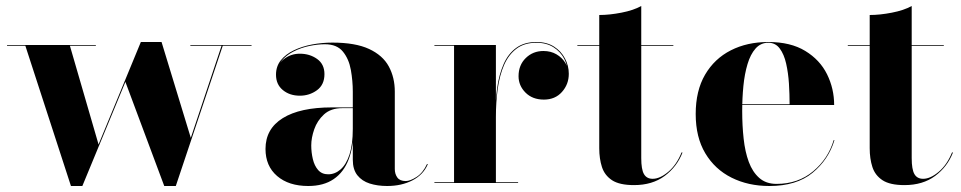

<svg xmlns="http://www.w3.org/2000/svg" viewBox="-20 -610 3204 640"><path d="M818.5 -460V-457.5H722.5L566 10H527.5L398 -337L254.5 10H216.5L64.5 -457.5H3.5V-460H299.5V-457.5H213L308.5 -128.5L449.5 -470H518.5L616 -150.5L718.5 -457.5H614.5V-460Z M1270.5 10Q1238.5 10 1212.5 1.8Q1186.5 -6.5 1171.2 -25.8Q1156 -45 1156 -77.5V-304.5Q1156 -340.5 1149.5 -377Q1143 -413.5 1123 -438Q1103 -462.5 1063 -462.5Q1039 -462.5 1011.2 -456.8Q983.5 -451 958.8 -438.5Q934 -426 918.5 -407Q903 -388 903 -361H901Q901 -392.5 924.8 -411.8Q948.5 -431 979.5 -431Q1012.5 -431 1037 -413.5Q1061.5 -396 1061.5 -363Q1061.5 -327.5 1036.5 -309.2Q1011.5 -291 979.5 -291Q945.5 -291 922.8 -309.8Q900 -328.5 900 -361Q900 -389 916.2 -409.2Q932.5 -429.5 959.8 -442.5Q987 -455.5 1020.5 -461.8Q1054 -468 1088 -468Q1164.5 -468 1210.2 -446.8Q1256 -425.5 1276 -388.5Q1296 -351.5 1296 -304.5V-46.5Q1296 -30 1304.5 -18.2Q1313 -6.5 1332.5 -6.5Q1347 -6.5 1368.5 -20.2Q1390 -34 1403.5 -63.5L1406 -62.5Q1391 -27.5 1354.8 -8.8Q1318.5 10 1270.5 10ZM1007.5 10Q942.5 10 903.8 -23.2Q865 -56.5 865 -113.5Q865 -180.5 922.5 -216.2Q980 -252 1086.5 -252H1202.5V-249.5H1121Q1083 -249.5 1060.2 -228.8Q1037.5 -208 1027.5 -179.2Q1017.5 -150.5 1017.5 -125.5Q1017.5 -102 1022.8 -79.8Q1028 -57.5 1040.5 -43.2Q1053 -29 1074 -29Q1096.5 -29 1115.2 -45.2Q1134 -61.5 1145 -95Q1156 -128.5 1156 -180.5H1158.5Q1158.5 -121 1142 -78.2Q1125.5 -35.5 1092 -12.8Q1058.5 10 1007.5 10Z M1631 -220Q1631 -272 1637.2 -317Q1643.5 -362 1658.8 -396.5Q1674 -431 1700.8 -450.5Q1727.5 -470 1768 -470Q1802.5 -470 1826.5 -454.8Q1850.5 -439.5 1863.2 -415.2Q1876 -391 1876 -364Q1876 -329 1853.2 -303.5Q1830.5 -278 1793 -278Q1755 -278 1731.8 -301.2Q1708.5 -324.5 1708.5 -356Q1708.5 -393 1732.5 -416.5Q1756.5 -440 1791.5 -440Q1816 -440 1834.8 -429Q1853.5 -418 1864.2 -400.8Q1875 -383.5 1875 -364H1873Q1873 -390 1860.8 -413.8Q1848.5 -437.5 1825 -452.5Q1801.5 -467.5 1768 -467.5Q1728 -467.5 1701.8 -447.8Q1675.5 -428 1660.5 -393.8Q1645.5 -359.5 1639.2 -314.8Q1633 -270 1633 -220ZM1633 -460V-2.5H1707V0H1428V-2.5H1493.5V-457.5H1428V-460Z M2093.5 7Q2045 7 2020.2 -9.2Q1995.5 -25.5 1986.5 -53.2Q1977.5 -81 1977.5 -116V-560Q2011.5 -560 2051.5 -567.8Q2091.5 -575.5 2117.5 -590V-83Q2117.5 -45.5 2126.5 -29.8Q2135.5 -14 2155.5 -14Q2180 -14 2207.8 -37.5Q2235.5 -61 2252 -102L2255 -101.5Q2236.5 -54 2195.5 -23.5Q2154.5 7 2093.5 7ZM1904.5 -457.5V-460H2224.5V-457.5Z M2544.5 10Q2474 10 2418.5 -17.8Q2363 -45.5 2331 -99Q2299 -152.5 2299 -230Q2299 -307.5 2330.2 -361Q2361.5 -414.5 2416 -442.2Q2470.5 -470 2541 -470Q2615.5 -470 2664.2 -440.2Q2713 -410.5 2736.8 -362.5Q2760.5 -314.5 2760.5 -260H2366V-262.5H2612Q2612 -296 2609.8 -331.5Q2607.5 -367 2600.5 -398Q2593.5 -429 2579.2 -448.2Q2565 -467.5 2541 -467.5Q2515.5 -467.5 2498.5 -448.2Q2481.5 -429 2471.8 -396.5Q2462 -364 2458 -323.5Q2454 -283 2454 -240Q2454 -191.5 2458.8 -147.8Q2463.5 -104 2476 -70.2Q2488.5 -36.5 2511 -16.8Q2533.5 3 2568.5 3Q2640 3 2690.2 -38.8Q2740.5 -80.5 2759 -143H2761.5Q2742 -78 2688.5 -34Q2635 10 2544.5 10Z M2995 7Q2946.5 7 2921.8 -9.2Q2897 -25.5 2888 -53.2Q2879 -81 2879 -116V-560Q2913 -560 2953 -567.8Q2993 -575.5 3019 -590V-83Q3019 -45.5 3028 -29.8Q3037 -14 3057 -14Q3081.5 -14 3109.2 -37.5Q3137 -61 3153.5 -102L3156.5 -101.5Q3138 -54 3097 -23.5Q3056 7 2995 7ZM2806 -457.5V-460H3126V-457.5Z"/></svg>

Font: Bodoni Moda 72pt
Style: Bold
Weight: 700
Designer: Owen Earl
Foundry: indestructible type
Version: Version 2.004